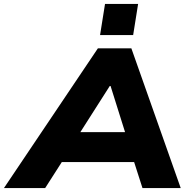

<svg xmlns="http://www.w3.org/2000/svg" viewBox="-71 -949 960 969"><path d="M-51 0 423 -705H592L841 0H648L587 -190L653 -131H192L278 -189L157 0ZM483 -515 307 -239 280 -282H614L574 -238L487 -515ZM434 -772 459 -929H626L601 -772Z"/></svg>

Font: Nunito Sans 10pt SemiExpanded Black
Style: Italic
Weight: 900
Width: 6
Italic angle: -9°
Designer: Vernon Adams
Foundry: Vernon Adams
Version: Version 3.101;gftools[0.9.27]